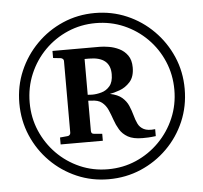

<svg xmlns="http://www.w3.org/2000/svg" viewBox="-51 -738 854 806"><g transform="rotate(-5 376.5 -335.0)"><path d="M725.6 -334.5Q725.6 -261.7 698.5 -198.2Q671.4 -134.8 623 -86.7Q574.7 -38.6 511.5 -11.5Q448.2 15.6 375.5 15.6Q304.2 15.6 241.5 -11.5Q178.7 -38.6 130.9 -86.7Q83 -134.8 55.9 -198.2Q28.8 -261.7 28.8 -334.5Q28.8 -406.7 55.9 -470Q83 -533.2 130.9 -581.5Q178.7 -629.9 241.7 -657.2Q304.7 -684.6 377 -684.6Q448.7 -684.6 511.7 -657.5Q574.7 -630.4 622.8 -582Q670.9 -533.7 698.2 -470.5Q725.6 -407.2 725.6 -334.5ZM682.1 -334.5Q682.1 -398.4 658.4 -454.1Q634.8 -509.8 592.8 -552Q550.8 -594.2 495.4 -618.2Q439.9 -642.1 377 -642.1Q314.5 -642.1 259.3 -618.4Q204.1 -594.7 162.1 -552.5Q120.1 -510.3 96.2 -454.1Q72.3 -397.9 72.3 -333Q72.3 -270 95.9 -214.6Q119.6 -159.2 161.1 -116.9Q202.6 -74.7 257.8 -50.5Q313 -26.4 376 -26.4Q439.5 -26.4 494.9 -50.5Q550.3 -74.7 592.5 -117.4Q634.8 -160.2 658.4 -215.8Q682.1 -271.5 682.1 -334.5ZM587.4 -147.5Q567.4 -145 555.2 -144.5Q543 -144 531.7 -144Q492.7 -144 470.2 -156.7Q447.8 -169.4 435.8 -189.5Q423.8 -209.5 416.3 -231.7Q408.7 -253.9 399.9 -273.9Q391.1 -293.9 375 -306.6Q358.9 -319.3 329.6 -319.3Q326.2 -319.3 324.2 -319.8Q322.3 -320.3 317.9 -320.3V-192.9Q317.9 -179.7 331.5 -179.7L364.3 -176.8V-147.5H186.5V-176.8L217.8 -179.7Q222.7 -179.7 226.8 -183.3Q231 -187 231 -192.9V-495.6Q231 -501 226.8 -504.4Q222.7 -507.8 217.8 -508.3L186.5 -511.7V-541.5H386.2Q402.3 -541.5 424.3 -537.8Q446.3 -534.2 467.3 -523.9Q488.3 -513.7 502.2 -494.1Q516.1 -474.6 516.1 -443.4Q516.1 -403.8 496.6 -382.3Q477.1 -360.8 452.1 -352.1Q427.2 -343.3 411.1 -340.8Q444.3 -334 461.9 -318.6Q479.5 -303.2 488 -283.2Q496.6 -263.2 502 -243.2Q507.3 -223.1 515.1 -206.8Q522.9 -190.4 539.6 -181.9Q556.2 -173.3 587.4 -176.8ZM425.8 -422.9Q425.8 -496.1 336.4 -496.1Q333.5 -496.1 328.4 -496.1Q323.2 -496.1 317.9 -496.1V-345.2Q324.7 -344.7 329.8 -344.5Q335 -344.2 337.4 -344.2Q355.5 -344.2 376 -349.9Q396.5 -355.5 411.1 -372.6Q425.8 -389.6 425.8 -422.9Z"/></g></svg>

Font: Annapurna SIL
Style: Bold
Weight: 700
Designer: Peter Martin, Annie Olsen
Foundry: SIL International
Version: Version 2.000